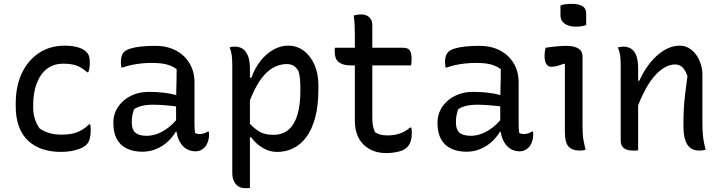

<svg xmlns="http://www.w3.org/2000/svg" viewBox="-20 -781 3770 1001"><path d="M319 -543Q345 -543 366.5 -539Q388 -535 404 -528Q420 -521 430 -510Q440 -501 444 -488.5Q448 -476 448 -455Q448 -440 446.5 -428Q445 -416 440 -404H435Q407 -429 379.5 -439Q352 -449 310 -449Q259 -449 224 -421.5Q189 -394 171 -345Q153 -296 153 -234V-220Q153 -190 161.5 -162Q170 -134 187 -111Q212 -94 239.5 -86.5Q267 -79 300 -79Q333 -79 358 -84.5Q383 -90 404 -102Q425 -114 445 -133H450Q452 -126 452.5 -119Q453 -112 453 -102Q453 -77 448 -58Q443 -39 431 -27Q420 -16 400.5 -7.5Q381 1 354.5 6Q328 11 297 11Q245 11 201.5 -3.5Q158 -18 126.5 -47.5Q95 -77 78.5 -122Q62 -167 62 -226V-241Q62 -332 94 -399.5Q126 -467 183.5 -505Q241 -543 319 -543Z M994 -353V-139Q994 -124 994.5 -112.5Q995 -101 997 -88Q1002 -85 1008 -83.5Q1014 -82 1020 -82Q1032 -82 1043 -85.5Q1054 -89 1063 -95H1069Q1069 -91 1069.5 -88Q1070 -85 1070 -80Q1070 -60 1063.5 -41.5Q1057 -23 1046.5 -12.5Q1036 -2 1024.5 3Q1013 8 1000 8Q976 8 957 -2Q938 -12 925 -30Q912 -48 905 -72Q902 -83 900 -95H897Q882 -69 856.5 -44.5Q831 -20 796.5 -5Q762 10 722 10Q675 10 640.5 -7Q606 -24 588.5 -57Q571 -90 571 -138V-144Q571 -176 584.5 -204.5Q598 -233 623 -255Q648 -277 681.5 -289.5Q715 -302 756 -302Q796 -302 831.5 -298Q867 -294 892 -287Q896 -286 899 -285Q899 -299 899 -312Q900 -342 900.5 -368Q901 -394 901 -420Q886 -432 866.5 -439.5Q847 -447 823.5 -450Q800 -453 770 -453Q741 -453 714.5 -450Q688 -447 664.5 -442Q641 -437 619 -429H613Q612 -435 611 -443Q610 -451 610 -458Q610 -474 614 -487.5Q618 -501 628 -511Q638 -521 660.5 -528Q683 -535 716 -538.5Q749 -542 789 -542Q839 -542 877 -527Q915 -512 941 -486Q967 -460 980.5 -426Q994 -392 994 -353ZM667 -142Q667 -106 685.5 -89.5Q704 -73 745 -73Q772 -73 800.5 -83.5Q829 -94 858 -116Q879 -132 898 -154V-226Q893 -227 887 -228Q859 -231 831.5 -233Q804 -235 777 -235Q744 -235 720 -229Q696 -223 679 -212Q674 -198 670.5 -182Q667 -166 667 -145Z M1177 -534Q1182 -536 1186.5 -536.5Q1191 -537 1196 -537.5Q1201 -538 1205 -538Q1227 -538 1244.5 -527Q1262 -516 1272.5 -490.5Q1283 -465 1283 -422V-376H1291Q1309 -427 1339 -464.5Q1369 -502 1406 -522.5Q1443 -543 1482 -543Q1528 -543 1563.5 -516.5Q1599 -490 1619.5 -443.5Q1640 -397 1640 -336V-317Q1640 -231 1623.5 -169Q1607 -107 1577.5 -67Q1548 -27 1509 -8Q1470 11 1425 11Q1395 11 1369 -0.5Q1343 -12 1323 -29Q1303 -46 1290 -65H1283V199Q1279 199 1275 199.5Q1271 200 1267 200H1260Q1236 200 1221 189.5Q1206 179 1198.5 161Q1191 143 1191 121V-442Q1191 -473 1188 -494Q1185 -515 1177 -534ZM1283 -258V-135Q1308 -110 1332 -95Q1361 -78 1405 -78Q1453 -78 1484 -104.5Q1515 -131 1530.5 -182Q1546 -233 1546 -308V-318Q1546 -346 1544 -368.5Q1542 -391 1536 -410Q1525 -430 1510.5 -438.5Q1496 -447 1474 -447Q1437 -447 1402 -427Q1367 -407 1335 -361Q1308 -321 1283 -258Z M1726 -532H1830V-594Q1830 -620 1829 -646.5Q1828 -673 1824 -700Q1834 -703 1843.5 -704.5Q1853 -706 1862 -706Q1878 -706 1891.5 -700Q1905 -694 1913 -681.5Q1921 -669 1921 -650V-532H2082Q2108 -532 2117 -517.5Q2126 -503 2126 -472Q2126 -467 2125.5 -461Q2125 -455 2124.5 -450Q2124 -445 2123 -440H1921V-168Q1921 -143 1924.5 -125Q1928 -107 1935 -92Q1948 -83 1963.5 -79Q1979 -75 2001 -75Q2025 -75 2045.5 -79.5Q2066 -84 2084 -93Q2102 -102 2118 -116H2124Q2126 -109 2126.5 -102Q2127 -95 2127 -87Q2127 -65 2122 -47.5Q2117 -30 2106 -17Q2099 -9 2088.5 -2.5Q2078 4 2063.5 8Q2049 12 2031.5 14.5Q2014 17 1993 17Q1956 17 1926.5 5.5Q1897 -6 1875 -27.5Q1853 -49 1841.5 -80.5Q1830 -112 1830 -152V-440H1812Q1787 -440 1770.5 -445Q1754 -450 1743.5 -459.5Q1733 -469 1729 -482.5Q1725 -496 1725 -515Q1725 -518 1725 -521Q1725 -524 1725.5 -527Q1726 -530 1726 -532Z M2684 -353V-139Q2684 -124 2684.5 -112.5Q2685 -101 2687 -88Q2692 -85 2698 -83.5Q2704 -82 2710 -82Q2722 -82 2733 -85.5Q2744 -89 2753 -95H2759Q2759 -91 2759.5 -88Q2760 -85 2760 -80Q2760 -60 2753.5 -41.5Q2747 -23 2736.5 -12.5Q2726 -2 2714.5 3Q2703 8 2690 8Q2666 8 2647 -2Q2628 -12 2615 -30Q2602 -48 2595 -72Q2592 -83 2590 -95H2587Q2572 -69 2546.5 -44.5Q2521 -20 2486.5 -5Q2452 10 2412 10Q2365 10 2330.5 -7Q2296 -24 2278.5 -57Q2261 -90 2261 -138V-144Q2261 -176 2274.5 -204.5Q2288 -233 2313 -255Q2338 -277 2371.5 -289.5Q2405 -302 2446 -302Q2486 -302 2521.5 -298Q2557 -294 2582 -287Q2586 -286 2589 -285Q2589 -299 2589 -312Q2590 -342 2590.5 -368Q2591 -394 2591 -420Q2576 -432 2556.5 -439.5Q2537 -447 2513.5 -450Q2490 -453 2460 -453Q2431 -453 2404.5 -450Q2378 -447 2354.5 -442Q2331 -437 2309 -429H2303Q2302 -435 2301 -443Q2300 -451 2300 -458Q2300 -474 2304 -487.5Q2308 -501 2318 -511Q2328 -521 2350.5 -528Q2373 -535 2406 -538.5Q2439 -542 2479 -542Q2529 -542 2567 -527Q2605 -512 2631 -486Q2657 -460 2670.5 -426Q2684 -392 2684 -353ZM2357 -142Q2357 -106 2375.5 -89.5Q2394 -73 2435 -73Q2462 -73 2490.5 -83.5Q2519 -94 2548 -116Q2569 -132 2588 -154V-226Q2583 -227 2577 -228Q2549 -231 2521.5 -233Q2494 -235 2467 -235Q2434 -235 2410 -229Q2386 -223 2369 -212Q2364 -198 2360.5 -182Q2357 -166 2357 -145Z M2925 -95V-160V-447L2920 -449Q2912 -446 2903.5 -443Q2895 -440 2886.5 -437.5Q2878 -435 2870 -434Q2862 -433 2854 -433Q2837 -433 2828 -447.5Q2819 -462 2819 -490Q2819 -501 2820.5 -512Q2822 -523 2825 -532Q2836 -534 2847.5 -535.5Q2859 -537 2870 -538Q2881 -539 2892 -540Q2903 -541 2913 -541.5Q2923 -542 2933 -542Q2957 -542 2976 -536.5Q2995 -531 3006 -519Q3017 -507 3017 -487V-130Q3017 -106 3018 -85.5Q3019 -65 3023 -44.5Q3027 -24 3033 0Q3025 2 3017.5 3Q3010 4 3001 4Q2964 4 2944.5 -16.5Q2925 -37 2925 -95ZM2902 -752Q2908 -755 2915 -756.5Q2922 -758 2929.5 -759Q2937 -760 2945.5 -760.5Q2954 -761 2961 -761Q2995 -761 3015.5 -749.5Q3036 -738 3036 -711V-651Q3030 -648 3023.5 -646.5Q3017 -645 3010.5 -644Q3004 -643 2996.5 -642.5Q2989 -642 2981 -642Q2946 -642 2924 -657.5Q2902 -673 2902 -699Z M3659 0Q3650 2 3642.5 3Q3635 4 3626 4Q3601 4 3582.5 -7.5Q3564 -19 3553.5 -48Q3543 -77 3543 -129Q3543 -172 3545 -210.5Q3547 -249 3552 -290.5Q3557 -332 3564 -384Q3554 -414 3538.5 -429.5Q3523 -445 3500 -445Q3471 -445 3442 -427.5Q3413 -410 3386 -377Q3359 -344 3336 -297Q3320 -267 3307 -232V3Q3303 3 3299 3.5Q3295 4 3291 4H3283Q3266 4 3253 1Q3240 -2 3232 -9Q3224 -16 3220 -25.5Q3216 -35 3216 -48V-442Q3216 -472 3213 -493Q3210 -514 3201 -534Q3206 -535 3210.5 -535.5Q3215 -536 3220 -537Q3225 -538 3229 -538Q3253 -538 3270.5 -527Q3288 -516 3297.5 -490.5Q3307 -465 3307 -422V-360H3313Q3337 -413 3370 -454Q3403 -495 3442.5 -519Q3482 -543 3524 -543Q3550 -543 3571.5 -530.5Q3593 -518 3609 -496Q3625 -474 3633.5 -447Q3642 -420 3642 -392V-139Q3642 -98 3645.5 -67.5Q3649 -37 3659 0Z"/></svg>

Font: Code D Ace
Style: Regular
Weight: 400
Version: Version 1.085; ttfautohint (v1.8.4.7-5d5b);Nerd Fonts 3.0.2